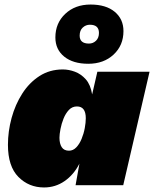

<svg xmlns="http://www.w3.org/2000/svg" viewBox="-20 -816 679 846"><path d="M174 10Q107 10 61 -36.5Q15 -83 15 -178Q15 -237 31 -296Q47 -355 78 -403.5Q109 -452 154 -481Q199 -510 257 -510Q283 -510 310 -500Q337 -490 358 -466.5Q379 -443 386 -400L409 -500H639L523 0H313L330 -95Q305 -46 264.5 -18Q224 10 174 10ZM284 -152Q302 -152 316 -166.5Q330 -181 339.5 -204Q349 -227 353.5 -251.5Q358 -276 358 -295Q358 -347 319 -347Q298 -347 283.5 -331.5Q269 -316 260 -293.5Q251 -271 246.5 -247.5Q242 -224 242 -209Q242 -183 252 -167.5Q262 -152 284 -152ZM379 -796Q447 -796 485.5 -764Q524 -732 524 -679Q524 -616 480.5 -575.5Q437 -535 369 -535Q302 -535 263 -566.5Q224 -598 224 -651Q224 -714 267.5 -755Q311 -796 379 -796ZM376 -707Q358 -707 344.5 -694.5Q331 -682 331 -659Q331 -624 372 -624Q390 -624 403 -636.5Q416 -649 416 -671Q416 -707 376 -707Z"/></svg>

Font: Work Sans Black
Style: Italic
Weight: 900
Italic angle: -13°
Designer: Wei Huang
Foundry: Wei Huang
Version: Version 2.009; ttfautohint (v1.8.3)